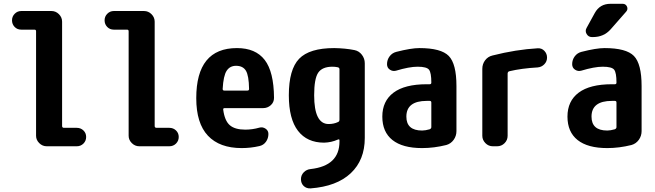

<svg xmlns="http://www.w3.org/2000/svg" viewBox="-20 -790 3540 1037"><path d="M394.5 -99.6Q416 -99.6 430.7 -85.4Q445.3 -71.3 445.3 -50.3Q445.3 -29.3 430.7 -14.6Q416 0 394.5 0H232.4Q209 0 191.9 -17.1Q174.8 -34.2 174.8 -56.6V-621.1Q174.8 -629.9 166 -629.9H94.7Q73.2 -629.9 59.1 -644.5Q44.9 -659.2 44.9 -680.2Q44.9 -701.2 59.6 -715.8Q74.2 -730.5 94.7 -730.5H257.8Q281.2 -730.5 298.3 -713.4Q315.4 -696.3 315.4 -672.9V-109.4Q315.4 -100.6 324.2 -99.6Z M894.5 -99.6Q916 -99.6 930.7 -85.4Q945.3 -71.3 945.3 -50.3Q945.3 -29.3 930.7 -14.6Q916 0 894.5 0H732.4Q709 0 691.9 -17.1Q674.8 -34.2 674.8 -56.6V-621.1Q674.8 -629.9 666 -629.9H594.7Q573.2 -629.9 559.1 -644.5Q544.9 -659.2 544.9 -680.2Q544.9 -701.2 559.6 -715.8Q574.2 -730.5 594.7 -730.5H757.8Q781.2 -730.5 798.3 -713.4Q815.4 -696.3 815.4 -672.9V-109.4Q815.4 -100.6 824.2 -99.6Z M1316.4 -300.8Q1325.2 -300.8 1325.2 -309.6Q1324.2 -381.8 1308.1 -408.2Q1292 -434.6 1254.9 -434.6Q1221.7 -434.6 1204.1 -407.7Q1186.5 -380.9 1182.6 -309.6Q1182.6 -300.8 1191.4 -300.8ZM1259.8 -530.3Q1360.4 -530.3 1409.7 -466.3Q1459 -402.3 1460 -261.7Q1460 -237.3 1442.4 -221.7Q1424.8 -206.1 1401.4 -206.1H1193.4Q1184.6 -206.1 1185.5 -198.2Q1193.4 -137.7 1221.2 -113.8Q1249 -89.8 1304.7 -89.8Q1342.8 -89.8 1380.9 -100.6Q1398.4 -105.5 1414.1 -95.2Q1429.7 -85 1429.7 -66.4Q1429.7 -43 1416.5 -24.4Q1403.3 -5.9 1380.9 -1Q1334 9.8 1285.2 9.8Q1166 9.8 1103 -57.1Q1040 -124 1040 -259.8Q1040 -530.3 1259.8 -530.3Z M1813.5 -143.6V-416Q1813.5 -424.8 1803.7 -426.8Q1790 -429.7 1775.4 -429.7Q1720.7 -429.7 1698.7 -397.5Q1676.8 -365.2 1676.8 -275.4Q1676.8 -120.1 1754.9 -120.1Q1783.2 -120.1 1805.7 -130.9Q1813.5 -133.8 1813.5 -143.6ZM1894.5 -519.5Q1918.9 -514.6 1934.6 -494.1Q1950.2 -473.6 1950.2 -448.2V-44.9Q1950.2 74.2 1874.5 145.5Q1798.8 216.8 1657.2 227.5Q1634.8 228.5 1620.1 214.4Q1605.5 200.2 1605.5 177.7Q1605.5 156.2 1620.6 140.6Q1635.7 125 1658.2 123Q1813.5 105.5 1813.5 -25.4V-32.2Q1813.5 -40 1804.7 -36.1Q1769.5 -20.5 1730.5 -19.5Q1638.7 -19.5 1589.4 -83.5Q1540 -147.5 1540 -275.4Q1540 -415 1595.7 -472.7Q1651.4 -530.3 1785.2 -530.3Q1845.7 -529.3 1894.5 -519.5Z M2309.6 -103.5V-236.3Q2309.6 -245.1 2300.8 -245.1H2285.2Q2174.8 -245.1 2174.8 -160.2Q2174.8 -85 2259.8 -85Q2277.3 -85 2300.8 -91.8Q2309.6 -95.7 2309.6 -103.5ZM2245.1 -530.3Q2362.3 -530.3 2403.8 -487.8Q2445.3 -445.3 2445.3 -325.2V-82Q2445.3 -55.7 2430.2 -34.7Q2415 -13.7 2390.6 -6.8Q2324.2 9.8 2259.8 9.8Q2154.3 9.8 2099.6 -33.7Q2044.9 -77.1 2044.9 -160.2Q2044.9 -244.1 2105.5 -289.6Q2166 -335 2285.2 -335H2300.8Q2309.6 -335 2309.6 -343.8V-344.7Q2309.6 -396.5 2297.4 -413.1Q2285.2 -429.7 2235.4 -429.7Q2190.4 -429.7 2119.1 -408.2Q2101.6 -403.3 2085.9 -413.6Q2070.3 -423.8 2070.3 -443.4Q2070.3 -466.8 2084 -485.4Q2097.7 -503.9 2120.1 -509.8Q2200.2 -530.3 2245.1 -530.3Z M2884.8 -529.3Q2906.2 -530.3 2920.4 -515.1Q2934.6 -500 2934.6 -479Q2934.6 -458 2919.9 -442.9Q2905.3 -427.7 2883.8 -425.8Q2796.9 -420.9 2731.4 -405.3Q2722.7 -403.3 2721.7 -393.6V-56.6Q2721.7 -33.2 2705.1 -16.6Q2688.5 0 2665 0H2641.6Q2618.2 0 2601.6 -17.1Q2585 -34.2 2585 -56.6V-418Q2585 -444.3 2600.1 -464.4Q2615.2 -484.4 2639.6 -490.2Q2766.6 -522.5 2884.8 -529.3Z M3309.6 -103.5V-236.3Q3309.6 -245.1 3300.8 -245.1H3285.2Q3174.8 -245.1 3174.8 -160.2Q3174.8 -85 3259.8 -85Q3277.3 -85 3300.8 -91.8Q3309.6 -95.7 3309.6 -103.5ZM3245.1 -530.3Q3362.3 -530.3 3403.8 -487.8Q3445.3 -445.3 3445.3 -325.2V-82Q3445.3 -55.7 3430.2 -34.7Q3415 -13.7 3390.6 -6.8Q3324.2 9.8 3259.8 9.8Q3154.3 9.8 3099.6 -33.7Q3044.9 -77.1 3044.9 -160.2Q3044.9 -244.1 3105.5 -289.6Q3166 -335 3285.2 -335H3300.8Q3309.6 -335 3309.6 -343.8V-344.7Q3309.6 -396.5 3297.4 -413.1Q3285.2 -429.7 3235.4 -429.7Q3190.4 -429.7 3119.1 -408.2Q3101.6 -403.3 3085.9 -413.6Q3070.3 -423.8 3070.3 -443.4Q3070.3 -466.8 3084 -485.4Q3097.7 -503.9 3120.1 -509.8Q3200.2 -530.3 3245.1 -530.3ZM3277.3 -769.5H3342.8Q3359.4 -769.5 3366.2 -754.9Q3373 -740.2 3362.3 -727.5L3278.3 -631.8Q3241.2 -589.8 3182.6 -589.8H3176.8Q3158.2 -589.8 3148.4 -606.4Q3138.7 -623 3148.4 -639.6L3192.4 -719.7Q3219.7 -769.5 3277.3 -769.5Z"/></svg>

Font: Rounded Mgen+ 1mn bold
Style: Bold
Weight: 700
Designer: [Source Han Sans]
Ryoko NISHIZUKA  (kana & ideographs); Paul D. Hunt (Latin, Greek & Cyrillic); Wenlong ZHANG  (bopomofo
Version: Version 1.059.20150602